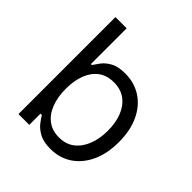

<svg xmlns="http://www.w3.org/2000/svg" viewBox="-198 -867 1018 1018"><g transform="rotate(45 310.5 -358.0)"><path d="M87.9 0V-727.1H171.9V-459H179.2Q188.5 -473.1 204.8 -495.4Q221.2 -517.6 252.2 -535.2Q283.2 -552.7 336.4 -552.7Q405.3 -552.7 458 -518.3Q510.7 -483.9 540.3 -420.7Q569.8 -357.4 569.8 -271.5Q569.8 -185.1 540.3 -121.6Q510.7 -58.1 458.5 -23.4Q406.2 11.2 337.9 11.2Q285.2 11.2 253.7 -6.3Q222.2 -23.9 205.1 -46.4Q188 -68.8 179.2 -84H168.9V0ZM170.4 -272.9Q170.4 -210.9 188.5 -163.8Q206.5 -116.7 241.5 -90.3Q276.4 -64 326.7 -64Q379.4 -64 414.6 -91.8Q449.7 -119.6 467.8 -167Q485.8 -214.4 485.8 -272.9Q485.8 -330.6 468.3 -376.7Q450.7 -422.9 415.3 -450Q379.9 -477.1 326.7 -477.1Q275.4 -477.1 240.7 -451.4Q206.1 -425.8 188.2 -379.9Q170.4 -334 170.4 -272.9Z"/></g></svg>

Font: Sahel VF Regular
Style: Regular
Weight: 400
Foundry: Saber Rastikerdar (saber.rastikerdar@gmail.com)
Version: Version 3.4.0